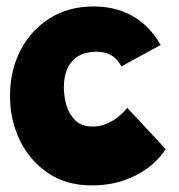

<svg xmlns="http://www.w3.org/2000/svg" viewBox="-20 -568 553 594"><path d="M492.5 -107Q476.5 -80 445 -54.2Q413.5 -28.5 367.8 -11.5Q322 5.5 262.5 5.5Q185.5 5.5 129.2 -32.2Q73 -70 42 -133Q11 -196 11 -271Q11 -349.5 43.2 -412Q75.5 -474.5 133.5 -511.2Q191.5 -548 269.5 -548Q316.5 -548 355.8 -534Q395 -520 425.5 -493.2Q456 -466.5 477 -429L355.5 -362.5Q353.5 -366 349 -373.2Q344.5 -380.5 335.5 -388.8Q326.5 -397 312.5 -402.5Q298.5 -408 278 -408Q245 -408 222.8 -394.8Q200.5 -381.5 189 -356.8Q177.5 -332 177.5 -297.5Q177.5 -271.5 185.2 -243.5Q193 -215.5 212.5 -196Q232 -176.5 267 -176.5Q288.5 -176.5 307 -184Q325.5 -191.5 339.5 -201.8Q353.5 -212 362.2 -221.2Q371 -230.5 373.5 -234.5Z"/></svg>

Font: Grandstander Thin ExtraBold
Style: Regular
Weight: 800
Version: Version 1.200